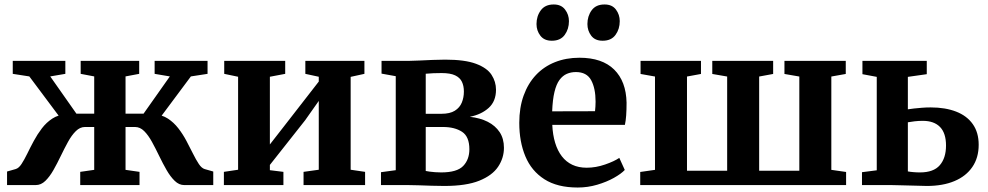

<svg xmlns="http://www.w3.org/2000/svg" viewBox="-20 -827 4414 858"><path d="M11.5 0V-60.5L50 -71.5Q64 -75.5 76.2 -94.2Q88.5 -113 101.8 -140.2Q115 -167.5 131 -197.2Q147 -227 167.2 -253.5Q187.5 -280 214 -297.2Q240.5 -314.5 275.5 -316L282.5 -256L111 -485.5L37 -497V-555H272V-497L204.5 -485.5L321.5 -319H401V-485.5L340.5 -497V-555H602V-497L541 -485.5V-319H621.5L739 -485.5L671 -497V-555H907.5V-497L833 -485.5L662 -256L668.5 -316Q703.5 -314.5 730 -297.2Q756.5 -280 777 -253.5Q797.5 -227 813.2 -197.2Q829 -167.5 842.5 -140.2Q856 -113 868.5 -94.2Q881 -75.5 894.5 -71.5L933 -60.5V0H803Q780 0 760.8 -18.8Q741.5 -37.5 724.5 -67Q707.5 -96.5 691.5 -129.8Q675.5 -163 659.2 -192.8Q643 -222.5 624.5 -241Q606 -259.5 583.5 -259.5H541V-68L603.5 -59V0H338.5V-59L401 -68V-259.5H359.5Q337.5 -259.5 318.8 -241Q300 -222.5 283.8 -192.8Q267.5 -163 251.5 -129.8Q235.5 -96.5 218.8 -67Q202 -37.5 182.8 -18.8Q163.5 0 140 0Z M980.5 0V-59L1044 -68.5V-484L982 -497V-555H1254.5V-497L1186 -484V-181.5L1246 -258.5L1404.5 -462.5V-484L1344.5 -497V-555H1608.5V-497L1547 -483.5V-68.5L1611.5 -59V0H1336.5V-59L1404.5 -68.5V-376L1343.5 -289.5L1186 -90V-66.5L1246.5 -59V0Z M1965.5 4Q1939 4 1908.5 3Q1878 2 1849.8 1Q1821.5 0 1801.5 0H1682.5V-57.5L1748.5 -66.5V-486.5L1685 -498V-555H1807Q1825 -555 1853.2 -556.5Q1881.5 -558 1913 -559.2Q1944.5 -560.5 1969.5 -560.5Q2057.5 -560.5 2107 -542Q2156.5 -523.5 2176.5 -492.8Q2196.5 -462 2196.5 -426Q2196.5 -374.5 2164 -345Q2131.5 -315.5 2079.5 -305Q2125.5 -300 2159.5 -282.8Q2193.5 -265.5 2212.8 -236.5Q2232 -207.5 2232 -166.5Q2232 -121 2206 -82Q2180 -43 2121.8 -19.5Q2063.5 4 1965.5 4ZM1951.5 -56.5Q2022 -56.5 2049.8 -85.2Q2077.5 -114 2077.5 -160Q2077.5 -216.5 2044.8 -238Q2012 -259.5 1959.5 -259.5H1882.5V-63Q1889.5 -61.5 1900.2 -60Q1911 -58.5 1924.5 -57.5Q1938 -56.5 1951.5 -56.5ZM1882.5 -318.5H1953Q1990.5 -318.5 2012.5 -332.2Q2034.5 -346 2043.8 -368.8Q2053 -391.5 2053 -418Q2053 -443 2044.2 -461.5Q2035.5 -480 2014 -490.2Q1992.5 -500.5 1953.5 -500.5Q1935 -500.5 1917 -499.8Q1899 -499 1882.5 -497.5Z M2561.5 11Q2470.5 11 2412.8 -26Q2355 -63 2327.8 -128.2Q2300.5 -193.5 2300.5 -278Q2300.5 -346 2320 -400Q2339.5 -454 2375 -491.8Q2410.5 -529.5 2460 -549.2Q2509.5 -569 2569.5 -569Q2671 -569 2724.5 -516.2Q2778 -463.5 2780 -368Q2780 -335.5 2778.2 -311.2Q2776.5 -287 2772.5 -269H2448Q2450 -224.5 2460.8 -189Q2471.5 -153.5 2490.8 -128.5Q2510 -103.5 2537.8 -90.5Q2565.5 -77.5 2602 -77.5Q2642.5 -77.5 2683.8 -91.8Q2725 -106 2747.5 -121.5L2772 -67.5Q2756 -50.5 2723.5 -32.2Q2691 -14 2648.8 -1.5Q2606.5 11 2561.5 11ZM2447.5 -329.5 2639 -330Q2640 -340 2640.8 -351Q2641.5 -362 2641.5 -372.5Q2641.5 -432 2621.8 -468.5Q2602 -505 2553.5 -505Q2531.5 -505 2513 -497Q2494.5 -489 2480.2 -469.8Q2466 -450.5 2457.8 -416.2Q2449.5 -382 2447.5 -329.5ZM2445.5 -645Q2412 -645 2394.8 -667.5Q2377.5 -690 2377.5 -719.5Q2377.5 -755 2396.8 -781Q2416 -807 2454 -807H2455Q2488 -807 2505.2 -784.2Q2522.5 -761.5 2522.5 -732.5Q2522.5 -697 2503.5 -671Q2484.5 -645 2446.5 -645ZM2672.5 -645Q2639 -645 2622 -667.5Q2605 -690 2605 -719.5Q2605 -755 2624 -781Q2643 -807 2681 -807H2682Q2715.5 -807 2732.5 -784.2Q2749.5 -761.5 2749.5 -732.5Q2749.5 -697 2730.5 -671Q2711.5 -645 2673.5 -645Z M2841 0V-58.5L2907 -68V-485L2842.5 -496.5V-555H3112.5V-496.5L3050 -485V-64H3229.5V-485L3163 -496.5V-555H3435V-496.5L3372.5 -485V-64H3552V-485L3485.5 -496.5V-555H3759.5V-496.5L3695 -485V-68L3761 -58.5V0Z M3832 0V-57.5L3898 -66V-483.5L3834 -495.5V-555H4121.5V-495.5L4037 -483.5V-338.5Q4048.5 -340.5 4064.8 -342.2Q4081 -344 4100.2 -345.5Q4119.5 -347 4139 -347Q4204.5 -347 4252.8 -328.2Q4301 -309.5 4327.2 -272.2Q4353.5 -235 4353.5 -180Q4353.5 -122 4325.2 -80.8Q4297 -39.5 4245.2 -17.8Q4193.5 4 4121.5 4Q4111.5 4 4090.5 3.2Q4069.5 2.5 4044.2 2Q4019 1.5 3996.5 0.8Q3974 0 3961 0ZM4091 -56.5Q4152 -56.5 4179.8 -88.8Q4207.5 -121 4207.5 -176.5Q4207.5 -232 4180.8 -259.5Q4154 -287 4103.5 -287Q4085.5 -287 4067.8 -285Q4050 -283 4037 -280.5V-61Q4047 -59 4061.5 -57.8Q4076 -56.5 4091 -56.5Z"/></svg>

Font: Merriweather 20pt
Style: Bold
Weight: 700
Version: Version 2.100